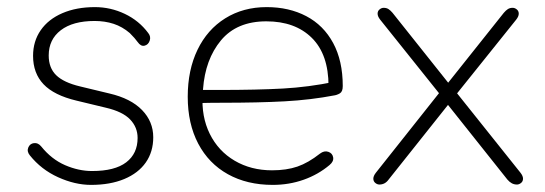

<svg xmlns="http://www.w3.org/2000/svg" viewBox="-20 -512 1533 540"><path d="M64 -75Q55 -86 59.5 -97Q64 -108 75.5 -109.5Q87 -111 96 -100Q125 -64 163 -47.5Q201 -31 239 -31Q303 -31 335 -55.5Q367 -80 367 -124Q367 -154 346 -176Q325 -198 278 -209L195 -229Q132 -244 102.5 -275Q73 -306 73 -355Q73 -396 94.5 -427Q116 -458 155.5 -475Q195 -492 247 -492Q291 -492 331 -473Q371 -454 397 -419Q405 -409 401 -397.5Q397 -386 386.5 -383.5Q376 -381 367 -394Q360 -404 345 -419Q324 -437 299.5 -445Q275 -453 246 -453Q185 -453 151 -427Q117 -401 117 -356Q117 -321 138 -300.5Q159 -280 205 -269L288 -249Q348 -235 379.5 -202.5Q411 -170 411 -126Q411 -85 390 -55Q369 -25 329.5 -8.5Q290 8 236 8Q191 8 143.5 -13.5Q96 -35 64 -75Z M508 -240Q508 -315 535.5 -372Q563 -429 613.5 -460.5Q664 -492 730 -492Q793 -492 841.5 -466.5Q890 -441 917 -391Q944 -341 944 -270Q944 -262 942 -257Q940 -252 936 -249.5Q932 -247 926 -245L922 -244Q854 -231 780.5 -227Q707 -223 603 -223Q569 -223 534 -222L535 -259H596Q704 -259 776 -263Q848 -267 921 -282L904 -270Q904 -359 857 -405.5Q810 -452 729 -452Q646 -452 601.5 -398.5Q557 -345 551 -261L550 -246Q546 -184 570 -135.5Q594 -87 640 -60Q686 -33 745 -33Q786 -33 816.5 -43.5Q847 -54 880 -80Q892 -89 903.5 -85Q915 -81 917 -69.5Q919 -58 907 -48Q875 -21 834 -6.5Q793 8 747 8Q675 8 621 -22Q567 -52 537.5 -108Q508 -164 508 -240Z M1037 -26 1225 -263V-237L1049 -457Q1042 -466 1042 -473.5Q1042 -481 1047.5 -485.5Q1053 -490 1059 -490Q1067 -490 1072.5 -486.5Q1078 -483 1084 -476L1248 -270H1233L1397 -476Q1403 -483 1408.5 -486.5Q1414 -490 1422 -490Q1428 -490 1433.5 -485.5Q1439 -481 1439 -473.5Q1439 -466 1432 -457L1258 -240V-259L1444 -26Q1451 -17 1451 -9.5Q1451 -2 1445.5 2.5Q1440 7 1434 7Q1426 7 1419.5 3.5Q1413 0 1407 -7L1232 -227H1248L1073 -7Q1068 0 1061.5 3.5Q1055 7 1047 7Q1041 7 1035.5 2.5Q1030 -2 1030 -9.5Q1030 -17 1037 -26Z"/></svg>

Font: SN Pro Thin
Style: Regular
Weight: 200
Designer: Tobias Whetton
Foundry: Supernotes
Version: Version 1.003;Glyphs 3.3 (3324)